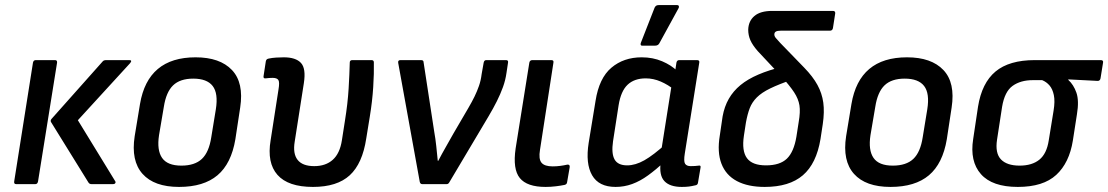

<svg xmlns="http://www.w3.org/2000/svg" viewBox="-20 -726 4369 757"><path d="M341 0Q333 0 329 -6L181 -245Q178 -251 183 -257L385 -484Q389 -489 399 -489H490Q496 -489 497 -486Q498 -483 493 -477L287 -252L434 -12Q437 -8 434.5 -4Q432 0 426 0ZM44 0Q34 0 36 -11L110 -479Q112 -489 121 -489H197Q206 -489 205 -479L130 -11Q128 0 119 0Z M686 11Q588 11 542 -40.5Q496 -92 511 -189L532 -316Q563 -500 751 -500Q847 -500 894.5 -450Q942 -400 927 -302L908 -177Q892 -81 837.5 -35Q783 11 686 11ZM695 -73Q748 -73 776 -99.5Q804 -126 813 -185L831 -295Q841 -358 818.5 -387Q796 -416 742 -416Q690 -416 662.5 -389.5Q635 -363 626 -305L607 -193Q598 -134 619 -103.5Q640 -73 695 -73Z M1214 11Q1116 11 1074 -36.5Q1032 -84 1047 -173L1078 -373Q1083 -402 1077.5 -410.5Q1072 -419 1055 -419Q1049 -419 1041.5 -418.5Q1034 -418 1027 -417Q1018 -416 1019 -425L1028 -484Q1029 -489 1031.5 -491.5Q1034 -494 1039 -495Q1053 -498 1069 -499Q1085 -500 1099 -500Q1146 -500 1166.5 -478Q1187 -456 1178 -398L1142 -168Q1134 -120 1153.5 -95.5Q1173 -71 1219 -71Q1264 -71 1292 -96Q1320 -121 1328 -173L1340 -250Q1351 -318 1354.5 -376.5Q1358 -435 1359 -479Q1359 -489 1369 -489H1445Q1454 -489 1454 -480Q1455 -438 1451.5 -382.5Q1448 -327 1438 -266L1424 -180Q1409 -81 1359 -35Q1309 11 1214 11Z M1645 0Q1637 0 1635 -9L1550 -478Q1548 -489 1559 -489H1640Q1650 -489 1650 -481L1692 -207Q1697 -179 1700 -150.5Q1703 -122 1706 -92H1708Q1722 -119 1737.5 -146Q1753 -173 1768 -200L1827 -301Q1841 -325 1851 -345.5Q1861 -366 1868.5 -387.5Q1876 -409 1879 -434L1887 -479Q1889 -489 1897 -489H1975Q1985 -489 1983 -479L1977 -439Q1973 -410 1963 -382.5Q1953 -355 1939 -327Q1925 -299 1906 -267L1752 -8Q1748 0 1741 0Z M2131 11Q2058 11 2029.5 -24Q2001 -59 2013 -141L2067 -479Q2069 -489 2079 -489H2154Q2164 -489 2162 -479L2109 -135Q2103 -99 2115 -84.5Q2127 -70 2159 -70Q2174 -70 2189 -72Q2204 -74 2217 -77Q2228 -78 2226 -66L2216 -8Q2215 1 2206 3Q2192 6 2171.5 8.5Q2151 11 2131 11Z M2407 11Q2341 11 2314.5 -35Q2288 -81 2301 -163L2328 -328Q2342 -418 2390.5 -459Q2439 -500 2510 -500Q2554 -500 2590.5 -484.5Q2627 -469 2650 -446L2640 -371Q2614 -392 2585 -404.5Q2556 -417 2526 -417Q2481 -417 2454.5 -392Q2428 -367 2419 -311L2397 -169Q2390 -121 2403 -97.5Q2416 -74 2453 -74Q2485 -74 2520.5 -94Q2556 -114 2608 -161L2601 -89Q2566 -57 2535 -34.5Q2504 -12 2472.5 -0.5Q2441 11 2407 11ZM2668 11Q2621 11 2599.5 -12Q2578 -35 2585 -86L2588 -107L2587 -131L2630 -403L2640 -433L2647 -479Q2649 -489 2658 -489H2728Q2739 -489 2737 -479L2680 -121Q2675 -90 2681 -80.5Q2687 -71 2703 -71Q2712 -71 2720 -71.5Q2728 -72 2735 -73Q2744 -75 2742 -65L2732 -6Q2731 4 2720 5Q2708 8 2696 9.5Q2684 11 2668 11ZM2511 -546Q2507 -546 2506 -549.5Q2505 -553 2507 -558L2561 -696Q2564 -702 2568 -704Q2572 -706 2578 -706H2649Q2655 -706 2656.5 -702Q2658 -698 2655 -693L2580 -556Q2575 -546 2563 -546Z M2995 11Q2929 11 2885.5 -12Q2842 -35 2824.5 -80.5Q2807 -126 2818 -192L2829 -267Q2836 -306 2853.5 -336.5Q2871 -367 2899.5 -390.5Q2928 -414 2970 -432Q3012 -450 3066 -463L3106 -413Q3051 -394 3017 -377.5Q2983 -361 2964 -342Q2945 -323 2936 -299.5Q2927 -276 2921 -243L2913 -191Q2904 -131 2925 -102.5Q2946 -74 3000 -74Q3055 -74 3082.5 -100.5Q3110 -127 3120 -187L3129 -245Q3136 -285 3132 -310.5Q3128 -336 3111 -362Q3094 -388 3058 -428L2968 -524Q2947 -548 2938.5 -567.5Q2930 -587 2930 -609Q2931 -643 2954.5 -663Q2978 -683 3025 -683H3264Q3274 -683 3273 -673L3264 -615Q3262 -605 3252 -605H3058Q3045 -605 3039 -601.5Q3033 -598 3033 -590Q3033 -583 3039 -576Q3045 -569 3056 -557L3151 -459Q3185 -424 3203 -391Q3221 -358 3226 -321.5Q3231 -285 3224 -237L3215 -178Q3199 -81 3145.5 -35Q3092 11 2995 11Z M3491 11Q3393 11 3347 -40.5Q3301 -92 3316 -189L3337 -316Q3368 -500 3556 -500Q3652 -500 3699.5 -450Q3747 -400 3732 -302L3713 -177Q3697 -81 3642.5 -35Q3588 11 3491 11ZM3500 -73Q3553 -73 3581 -99.5Q3609 -126 3618 -185L3636 -295Q3646 -358 3623.5 -387Q3601 -416 3547 -416Q3495 -416 3467.5 -389.5Q3440 -363 3431 -305L3412 -193Q3403 -134 3424 -103.5Q3445 -73 3500 -73Z M3993 11Q3892 11 3847.5 -39.5Q3803 -90 3817 -178L3836 -305Q3851 -399 3905 -444Q3959 -489 4060 -489H4320Q4331 -489 4329 -479L4319 -417Q4317 -407 4308 -407L4192 -413V-411Q4213 -392 4224 -360.5Q4235 -329 4226 -275L4210 -172Q4196 -84 4144.5 -36.5Q4093 11 3993 11ZM4000 -73Q4049 -73 4078 -96.5Q4107 -120 4115 -173L4134 -290Q4140 -327 4135 -351Q4130 -375 4118 -389Q4106 -403 4089 -410H4052Q4004 -410 3972.5 -387.5Q3941 -365 3931 -305L3911 -175Q3903 -122 3926.5 -97.5Q3950 -73 4000 -73Z"/></svg>

Font: Sofia Sans Semi Condensed SemiBold
Style: Italic
Weight: 600
Italic angle: -9°
Version: Version 4.100